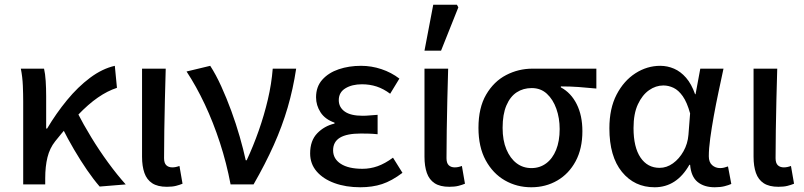

<svg xmlns="http://www.w3.org/2000/svg" viewBox="-20 -779 3397 811"><path d="M78 0V-350Q78 -380 76.5 -417Q75 -454 68 -489H166Q171 -468 173 -437Q175 -406 175 -373V-236H179Q217 -300 263 -356Q309 -412 360.5 -450.5Q412 -489 465 -501L474 -408Q434 -395 393.5 -367Q353 -339 309 -293Q265 -247 213 -182Q190 -153 180.5 -114.5Q171 -76 171 -26V0ZM401 9Q375 -21 347.5 -61Q320 -101 293 -147Q266 -193 243 -239L307 -303Q332 -254 365.5 -199Q399 -144 437 -92Q475 -40 511 0Z M685 10Q646 10 623 -5Q600 -20 590 -48.5Q580 -77 580 -117V-489H680Q678 -425 676.5 -358Q675 -291 674 -228Q673 -165 673 -111Q673 -90 682.5 -81Q692 -72 708 -72Q715 -72 722.5 -73.5Q730 -75 738 -78L751 -3Q739 2 723.5 6Q708 10 685 10Z M954 0Q937 -90 909 -176Q881 -262 845 -338.5Q809 -415 768 -477L868 -501Q892 -464 914.5 -414.5Q937 -365 957 -310.5Q977 -256 992.5 -202Q1008 -148 1018 -102H1022Q1050 -162 1073 -227.5Q1096 -293 1111.5 -359Q1127 -425 1132 -489H1231Q1218 -403 1195 -324.5Q1172 -246 1136.5 -166.5Q1101 -87 1051 0Z M1502 12Q1441 12 1393 -5.5Q1345 -23 1317.5 -55Q1290 -87 1290 -131Q1290 -185 1320 -216Q1350 -247 1393 -257V-261Q1353 -275 1334 -304.5Q1315 -334 1315 -368Q1315 -413 1341.5 -442.5Q1368 -472 1411 -486.5Q1454 -501 1505 -501Q1549 -501 1591 -487Q1633 -473 1667 -447L1628 -383Q1600 -404 1571 -413.5Q1542 -423 1509 -423Q1467 -423 1439 -406Q1411 -389 1411 -356Q1411 -326 1436 -308Q1461 -290 1512 -290Q1527 -290 1542 -291.5Q1557 -293 1575 -294V-212Q1556 -214 1538.5 -214.5Q1521 -215 1504 -215Q1445 -215 1416 -197.5Q1387 -180 1387 -144Q1387 -108 1419.5 -87Q1452 -66 1511 -66Q1544 -66 1575 -77Q1606 -88 1640 -113L1680 -49Q1635 -15 1594 -1.5Q1553 12 1502 12Z M1878 10Q1839 10 1816 -5Q1793 -20 1783 -48.5Q1773 -77 1773 -117V-489H1873Q1871 -425 1869.5 -358Q1868 -291 1867 -228Q1866 -165 1866 -111Q1866 -90 1875.5 -81Q1885 -72 1901 -72Q1908 -72 1915.5 -73.5Q1923 -75 1931 -78L1944 -3Q1932 2 1916.5 6Q1901 10 1878 10ZM1773 -565 1810 -759H1910L1916 -748L1843 -565Z M2224 12Q2163 12 2112.5 -17Q2062 -46 2031.5 -102Q2001 -158 2001 -239Q2001 -324 2033.5 -379.5Q2066 -435 2118 -462Q2170 -489 2229 -489H2499V-405Q2458 -409 2423.5 -411.5Q2389 -414 2349 -414V-410Q2392 -387 2416 -339Q2440 -291 2440 -225Q2440 -151 2411.5 -98Q2383 -45 2334 -16.5Q2285 12 2224 12ZM2225 -69Q2260 -69 2287 -89Q2314 -109 2329 -146Q2344 -183 2344 -234Q2344 -280 2330 -319.5Q2316 -359 2290 -383Q2264 -407 2226 -407Q2190 -407 2162.5 -389Q2135 -371 2119 -333.5Q2103 -296 2103 -239Q2103 -186 2119 -148Q2135 -110 2162 -89.5Q2189 -69 2225 -69Z M2745 12Q2660 12 2607 -53Q2554 -118 2554 -237Q2554 -321 2584.5 -379.5Q2615 -438 2664 -469.5Q2713 -501 2769 -501Q2799 -501 2827 -489Q2855 -477 2878 -450.5Q2901 -424 2916 -381H2918L2938 -489H3036Q3026 -442 3015 -390.5Q3004 -339 2995 -289Q2986 -239 2980 -195Q2974 -151 2974 -119Q2974 -94 2988 -81.5Q3002 -69 3022 -69Q3030 -69 3038.5 -71Q3047 -73 3055 -76L3069 -2Q3058 3 3040.5 7.5Q3023 12 2999 12Q2954 12 2926.5 -10.5Q2899 -33 2895 -83H2892Q2838 12 2745 12ZM2766 -70Q2796 -70 2822.5 -89Q2849 -108 2867 -140Q2885 -172 2888 -210L2895 -300Q2882 -347 2864 -372.5Q2846 -398 2825 -408Q2804 -418 2782 -418Q2750 -418 2721.5 -398Q2693 -378 2674.5 -338.5Q2656 -299 2656 -238Q2656 -157 2685.5 -113.5Q2715 -70 2766 -70Z M3268 10Q3229 10 3206 -5Q3183 -20 3173 -48.5Q3163 -77 3163 -117V-489H3263Q3261 -425 3259.5 -358Q3258 -291 3257 -228Q3256 -165 3256 -111Q3256 -90 3265.5 -81Q3275 -72 3291 -72Q3298 -72 3305.5 -73.5Q3313 -75 3321 -78L3334 -3Q3322 2 3306.5 6Q3291 10 3268 10Z"/></svg>

Font: Source Sans 3 Medium
Style: Regular
Weight: 500
Designer: Paul D. Hunt
Foundry: Adobe
Version: Version 3.052;hotconv 1.1.0;makeotfexe 2.6.0